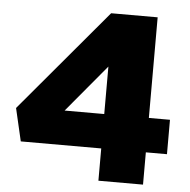

<svg xmlns="http://www.w3.org/2000/svg" viewBox="-51 -756 797 806"><g transform="rotate(5 347.5 -352.5)"><path d="M385 -705 22 -274 54 -136H393V0H581V-136H670V-281H581V-705ZM393 -281H226L393 -481Z"/></g></svg>

Font: Geom Black
Style: Bold
Weight: 900
Version: Version 1.102